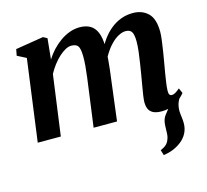

<svg xmlns="http://www.w3.org/2000/svg" viewBox="-113 -691 1153 1069"><g transform="rotate(-15 463.0 -156.0)"><path d="M702.5 248 693 217.5Q715 208.5 727 197Q739 185.5 744.5 168.5Q751 153 751 132.8Q751 112.5 752.5 90.5Q754 55 771.5 33.2Q789 11.5 803 -6.5L879 -49Q863.5 -30 856.8 -9.8Q850 10.5 850 34Q850.5 48.5 853.2 67.8Q856 87 856 105.5Q856 136 842.8 162Q829.5 188 804 207.5Q783 223.5 757.8 233.8Q732.5 244 702.5 248ZM245.5 -548 233.5 -428.5Q250 -455 272 -478.8Q294 -502.5 320 -521Q346 -539.5 374.8 -550Q403.5 -560.5 433.5 -560.5Q469.5 -560.5 493.8 -546.2Q518 -532 530.8 -501.8Q543.5 -471.5 544.5 -422Q545 -415 544.8 -406.5Q544.5 -398 543.5 -388.8Q542.5 -379.5 541.5 -370L523 -391Q539.5 -430.5 562.2 -461.8Q585 -493 612.5 -515Q640 -537 672 -548.8Q704 -560.5 739.5 -560.5Q793.5 -560.5 827.2 -527.8Q861 -495 861 -419.5Q861 -401 857 -370.8Q853 -340.5 847.8 -307.2Q842.5 -274 837.5 -246Q833 -220.5 828.2 -192.5Q823.5 -164.5 819.8 -138.2Q816 -112 815.5 -92.5Q815 -75 820 -69Q825 -63 832.5 -63Q842 -63 852.5 -68.8Q863 -74.5 879.5 -88.5L892.5 -59Q886.5 -50.5 868.8 -34Q851 -17.5 822.5 -3.8Q794 10 755 10Q722.5 10 704.8 0Q687 -10 680.5 -26.8Q674 -43.5 674 -62.5Q674.5 -79 678.2 -105Q682 -131 687.5 -161Q693 -191 697.5 -219.5Q702 -247.5 707.2 -280Q712.5 -312.5 716.2 -344.8Q720 -377 720 -403.5Q719.5 -444.5 709 -459Q698.5 -473.5 675 -473.5Q656 -473.5 634.2 -462Q612.5 -450.5 591.5 -429.2Q570.5 -408 552.5 -379.2Q534.5 -350.5 522.5 -316L544 -394Q543.5 -371.5 541.2 -345.8Q539 -320 536.2 -294Q533.5 -268 530 -244.5L499.5 0H364.5L394 -218.5Q398 -247 402.2 -279.5Q406.5 -312 409.2 -343.8Q412 -375.5 411.5 -402Q410.5 -446 399.5 -459.8Q388.5 -473.5 362 -473.5Q346 -473.5 327.5 -463.5Q309 -453.5 290 -436Q271 -418.5 253.8 -395.8Q236.5 -373 223 -348L175.5 0H42.5L106 -471.5L54.5 -498L61.5 -534.5L222.5 -560.5Z"/></g></svg>

Font: Merriweather 36pt
Style: Bold Italic
Weight: 700
Italic angle: -7.8°
Version: Version 2.101